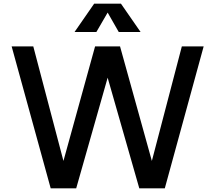

<svg xmlns="http://www.w3.org/2000/svg" viewBox="-20 -1009 1163 1038"><path d="M562 -941 501 -836H383L489 -989H634L740 -836H622ZM963 -758H1081L871 9H733L562 -589L392 9H254L43 -758H160L323 -139L494 -758H629L801 -139Z"/></svg>

Font: Biryani DemiBold
Style: Regular
Weight: 600
Designer: Dan Reynolds and Mathieu Réguer
Foundry: Dan Reynolds and Mathieu Réguer
Version: Version 1.003;PS 001.003;hotconv 1.0.70;makeotf.lib2.5.58329